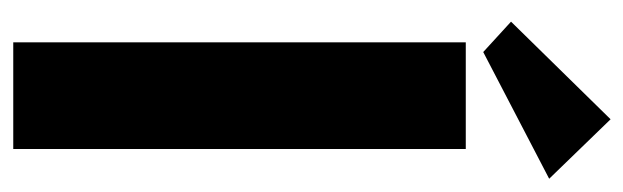

<svg xmlns="http://www.w3.org/2000/svg" viewBox="-354 -610 964 297"><g transform="rotate(90 128.5 -462.0)"><path d="M46 -700H211V0H46ZM257 -829 61 -727 14 -770 165 -924Z"/></g></svg>

Font: Tilda Sans Black
Style: Regular
Weight: 900
Designer: ParaType Ltd
Foundry: ParaType Ltd
Version: Version 1.009